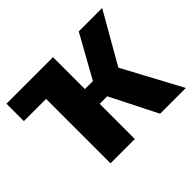

<svg xmlns="http://www.w3.org/2000/svg" viewBox="-123 -706 881 881"><g transform="rotate(-45 317.5 -265.5)"><path d="M635 0H468L353 -228H304V0H146V-418H2V-531H305L304 -530V-324H356L471 -531H623L482 -285Z"/></g></svg>

Font: FiraGOUPP
Style: Bold
Weight: 700
Designer: bBox Type
Foundry: bBox Type GmbH
Version: Version 1.001